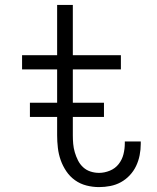

<svg xmlns="http://www.w3.org/2000/svg" viewBox="-20 -755 640 783"><path d="M384 8Q358 8 332.5 1.5Q307 -5 286 -20Q265 -35 250.5 -56.5Q236 -78 227.5 -102Q219 -126 216 -152Q213 -178 213 -203V-472H70V-530H213V-735H277V-530H473V-472H277V-203Q277 -186 278.5 -168.5Q280 -151 285 -134Q290 -117 298 -101Q306 -85 319 -73Q332 -61 349 -55.5Q366 -50 384 -50Q406 -50 428 -59Q450 -68 464 -86Q478 -104 483.5 -126Q489 -148 489 -171Q489 -173 489 -174.5Q489 -176 489 -178H554Q554 -176 554 -173.5Q554 -171 554 -168Q554 -145 549.5 -122Q545 -99 535 -78Q525 -57 509 -40Q493 -23 473 -12Q453 -1 430 3.5Q407 8 384 8ZM102 -278V-336H404V-278Z"/></svg>

Font: Iosevka Slab Light Extended
Style: Regular
Weight: 300
Width: 7
Monospace: yes
Designer: Belleve Invis
Foundry: Belleve Invis
Version: Version 11.1.0; ttfautohint (v1.8.3)